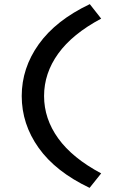

<svg xmlns="http://www.w3.org/2000/svg" viewBox="-20 -722 582 928"><path d="M413 186Q249 108 167 -7Q85 -122 85 -258Q85 -393 167.5 -508.5Q250 -624 414 -702L469 -632Q330 -558 261.5 -463Q193 -368 193 -258Q193 -148 261.5 -53Q330 42 469 116Z"/></svg>

Font: Lexend Giga
Style: Regular
Weight: 400
Designer: Bonnie Shaver-Troup, Thomas Jockin
Foundry: Lexend
Version: Version 1.007